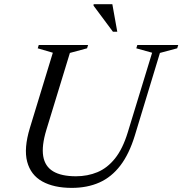

<svg xmlns="http://www.w3.org/2000/svg" viewBox="-20 -904 887 934"><path d="M205.5 -272Q182 -194.5 190.2 -144.5Q198.5 -94.5 238.5 -70.5Q278.5 -46.5 349.5 -46.5Q406 -46.5 454 -66.5Q502 -86.5 539.5 -133.2Q577 -180 601.5 -260L720 -647.5L643 -669L648 -685H847L842 -669L758 -646.5L636 -245Q608.5 -155 565.5 -98.8Q522.5 -42.5 463.5 -16.2Q404.5 10 329 10Q242.5 10 186 -21.2Q129.5 -52.5 112.2 -117.2Q95 -182 125.5 -282L237 -647.5L163.5 -669L168.5 -685H408.5L403.5 -669L320 -646.5ZM550.5 -749.5H529.5L435 -876.5L435.5 -883.5H526.5Z"/></svg>

Font: Newsreader 36pt
Style: Italic
Weight: 400
Italic angle: -17°
Designer: Hugues Gentile
Foundry: Production Type
Version: Version 1.003